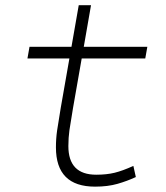

<svg xmlns="http://www.w3.org/2000/svg" viewBox="-20 -694 626 724"><path d="M338.4 9.8Q190.9 9.8 190.9 -138.2Q190.9 -170.9 195.3 -201.7Q199.7 -232.4 209 -287.1L241.7 -473.6H83.5L91.3 -517.6H249.5L276.9 -674.3H323.2L295.9 -517.6H535.6L527.8 -473.6H288.1L255.4 -287.1Q246.1 -232.9 241.9 -203.6Q237.8 -174.3 237.8 -143.1Q237.8 -35.2 342.8 -35.2Q381.8 -35.2 411.9 -42.5Q441.9 -49.8 482.9 -68.4L492.2 -26.4Q459.5 -11.2 422.9 -0.7Q386.2 9.8 338.4 9.8Z"/></svg>

Font: CaskaydiaCove NFP ExtraLight
Style: Italic
Weight: 200
Italic angle: -10°
Designer: Aaron Bell
Foundry: Saja Typeworks
Version: Version 2111.001; VTT 6.35;Nerd Fonts 3.1.1